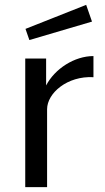

<svg xmlns="http://www.w3.org/2000/svg" viewBox="-20 -771 434 791"><path d="M174 0V-321C174 -387 257 -459 365 -453V-540C287 -540 206 -488 170 -419V-530H84V0ZM85 -652 101 -606 359 -682 335 -751Z"/></svg>

Font: Cheyenne Sans
Style: Regular
Weight: 400
Designer: The Public Sans project authors (U.S. Web Design System), Libre Franklin designed by Pablo Impallari and Rodrigo Fuenzal
Foundry: The Cheyenne Sans Project Authors
Version: Version 2.007